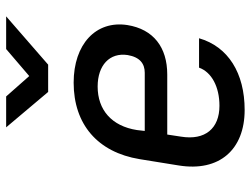

<svg xmlns="http://www.w3.org/2000/svg" viewBox="-118 -708 835 640"><g transform="rotate(-90 300.0 -387.5)"><path d="M314 -645H405L566 -785H457L367 -708L299 -785H196ZM254 10C377 10 465 -45 493 -142H395C380 -100 331 -74 268 -74C192 -74 152 -122 165 -202L172 -248H372C463 -248 523 -294 537 -381C553 -486 473 -560 345 -560C206 -560 113 -480 90 -340L69 -210C47 -74 122 10 254 10ZM184 -323 187 -349C200 -433 254 -480 332 -480C403 -480 446 -440 437 -380C430 -339 408 -323 378 -323Z"/></g></svg>

Font: JetBrains Mono Medium
Style: Italic
Weight: 436
Italic angle: -9°
Monospace: yes
Designer: Philipp Nurullin, Konstantin Bulenkov
Foundry: JetBrains
Version: Version 2.305